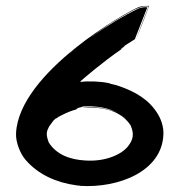

<svg xmlns="http://www.w3.org/2000/svg" viewBox="-20 -628 615 658"><path d="M521 -237C491 -287 443 -314 388 -333C380 -336 372 -338 358 -341C359 -342 349 -344 348 -344C324 -349 279 -351 256 -347V-349C255 -350 335 -418 397 -460L393 -459C393 -459 397 -461 400 -464C392 -459 397 -463 410 -471C405 -469 389 -460 427 -484C435 -489 448 -497 443 -495V-496L485 -603C477 -604 464 -603 455 -599C401 -573 344 -538 289 -499C309 -514 339 -535 352 -543L361 -549C462 -611 466 -606 489 -606V-605C486 -596 458 -526 447 -494C463 -533 488 -599 491 -608C482 -608 468 -608 456 -604C417 -589 46 -381 35 -172C33 -140 51 -99 67 -81C110 -30 174 -2 241 7C244 7 246 8 249 8C251 8 254 8 256 9C385 17 536 -40 540 -168C541 -183 537 -211 521 -237ZM243 -466 219 -445C215 -442 224 -450 243 -466ZM419 -127C399 -101 345 -73 272 -78C221 -81 174 -97 147 -140C147 -140 145 -145 145 -146C137 -169 140 -178 148 -194C148 -193 151 -199 156 -205C164 -216 161 -213 171 -222C173 -223 172 -222 175 -223C178 -226 180 -228 193 -234C209 -242 225 -249 242 -253C241 -254 242 -254 240 -254C242 -254 241 -254 244 -255C241 -255 241 -255 248 -257H245C254 -261 266 -261 262 -263C306 -266 354 -260 391 -237C381 -243 370 -248 357 -251C324 -261 288 -263 262 -259C292 -259 383 -267 428 -198V-197C440 -170 437 -150 419 -127ZM411 -221C406 -226 400 -230 393 -234C399 -231 403 -228 408 -224Z"/></svg>

Font: HIVNotRetro
Style: Regular
Weight: 400
Designer: Feorag
Foundry: Feorag
Version: Version 1.000;PS 001.000;hotconv 1.0.88;makeotf.lib2.5.64775